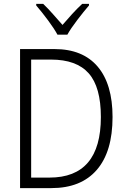

<svg xmlns="http://www.w3.org/2000/svg" viewBox="-20 -966 640 986"><path d="M326 -788Q343 -819 377 -863.5Q411 -908 437 -938V-946H402Q375 -921 350 -893.5Q325 -866 301 -838Q278 -864 252 -893.5Q226 -923 202 -946H166V-938Q196 -903 227.5 -860.5Q259 -818 275 -788ZM244 0Q396 0 477 -93.5Q558 -187 558 -365Q558 -534 481.5 -624Q405 -714 260 -714H83V0ZM140 -660H242Q373 -660 435.5 -589.5Q498 -519 498 -365Q498 -54 234 -54H140Z"/></svg>

Font: Noto Sans Mono UI Light
Style: Regular
Weight: 300
Designer: Monotype Design team
Foundry: Monotype Imaging Inc.
Version: 1.000